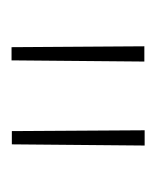

<svg xmlns="http://www.w3.org/2000/svg" viewBox="10 -753 266 326"><g transform="rotate(90 143.0 -590.0)"><path d="M84.5 -702.1 82.5 -476.6H60.1L58.6 -702.1ZM227.1 -702.6 225.1 -477.1H202.6L201.2 -702.6Z"/></g></svg>

Font: Wand UI Pro
Style: Regular
Weight: 400
Designer: Andreas Faust
Version: Version 1.003;FEAKit 1.0